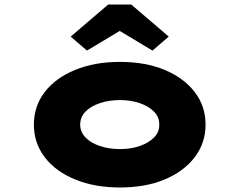

<svg xmlns="http://www.w3.org/2000/svg" viewBox="-20 -820 1060 850"><path d="M511 10Q399 10 312.5 -25.5Q226 -61 178 -124Q130 -187 130 -268Q130 -350 178 -412.5Q226 -475 312.5 -510.5Q399 -546 511 -546Q624 -546 709 -510.5Q794 -475 842 -412.5Q890 -350 890 -268Q890 -187 842 -124Q794 -61 709 -25.5Q624 10 511 10ZM511 -160Q559 -160 598.5 -173.5Q638 -187 662 -211.5Q686 -236 685 -268Q686 -301 662 -325.5Q638 -350 598.5 -363.5Q559 -377 511 -377Q463 -377 422.5 -363.5Q382 -350 358.5 -326Q335 -302 335 -268Q335 -236 358.5 -211.5Q382 -187 422.5 -173.5Q463 -160 511 -160ZM365 -596 293 -658 459 -800H561L727 -658L655 -596L495 -692H525Z"/></svg>

Font: Lexend Zetta Black
Style: Regular
Weight: 900
Designer: Bonnie Shaver-Troup, Thomas Jockin
Foundry: Lexend
Version: Version 1.007